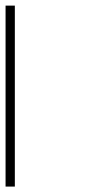

<svg xmlns="http://www.w3.org/2000/svg" viewBox="-77 -670 361 687"><path d="M-23.9 -2.4H-57.1V-649.9H-23.9Z"/></svg>

Font: Accordance
Style: Regular
Weight: 400
Version: Version 1.1 (build May 11, 2018) Miklal Software Solutions, 